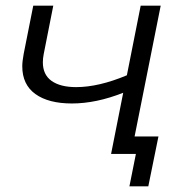

<svg xmlns="http://www.w3.org/2000/svg" viewBox="-20 -546 657 681"><path d="M550 -526 445 0H374L417 -217Q321 -179 235 -179Q152 -179 105.5 -212.5Q59 -246 59 -311Q59 -328 64 -355L98 -526H169L135 -354Q132 -339 132 -325Q132 -281 163 -259Q194 -237 250 -237Q330 -237 430 -279L479 -526ZM542 -62 506 115H439L462 0H374L387 -62Z"/></svg>

Font: Montserrat Alternates
Style: Italic
Weight: 400
Italic angle: -11.3°
Designer: Julieta Ulanovsky
Foundry: Julieta Ulanovsky
Version: Version 7.200